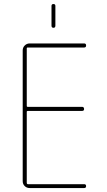

<svg xmlns="http://www.w3.org/2000/svg" viewBox="-20 -950 540 970"><path d="M129.9 0Q115.2 0 105 -9.8Q94.7 -19.5 94.7 -35.2V-695.3Q94.7 -710 105 -720.2Q115.2 -730.5 129.9 -730.5H405.3Q415 -730.5 415 -720.2Q415 -710 405.3 -710H120.1Q115.2 -710 115.2 -705.1V-415Q115.2 -410.2 120.1 -410.2H394.5Q404.3 -410.2 404.8 -399.9Q405.3 -389.6 394.5 -389.6H120.1Q115.2 -389.6 115.2 -384.8V-25.4Q115.2 -20.5 120.1 -19.5H405.3Q415 -19.5 415 -9.8Q415 0 405.3 0ZM240.2 -820.3V-919.9Q240.2 -929.7 250 -929.7Q259.8 -929.7 259.8 -919.9V-820.3Q259.8 -809.6 250 -809.6Q240.2 -809.6 240.2 -820.3Z"/></svg>

Font: Rounded-X Mgen+ 1m thin
Style: Regular
Weight: 100
Designer: [Source Han Sans]
Ryoko NISHIZUKA  (kana & ideographs); Paul D. Hunt (Latin, Greek & Cyrillic); Wenlong ZHANG  (bopomofo
Version: Version 1.059.20150602